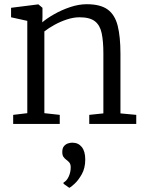

<svg xmlns="http://www.w3.org/2000/svg" viewBox="-20 -588 688 911"><path d="M109.5 -51V-489L32.5 -506V-551L159.5 -567H162.5L181.5 -551V-507L180.5 -482Q202.5 -501 237.8 -521Q273 -541 313.5 -554.5Q354 -568 391.5 -568Q456.5 -568 491 -542.8Q525.5 -517.5 538.5 -465.5Q551.5 -413.5 551.5 -333V-50L626.5 -43V0H403.5V-43L470.5 -50V-334Q470.5 -392 462.5 -430.2Q454.5 -468.5 430.2 -487.2Q406 -506 357.5 -506Q329 -506 298.2 -496Q267.5 -486 239.2 -470.5Q211 -455 190.5 -439V-51L263.5 -43V0H42.5V-43ZM384.5 169Q384.5 209.5 368 238.8Q351.5 268 333.2 284.5Q315 301 309.5 303H308.5L281.5 284V278Q296.5 270.5 306 249.8Q315.5 229 315.5 206Q315.5 191 308.8 183Q302 175 294.5 170Q287 164.5 281.2 156.5Q275.5 148.5 275.5 133Q275.5 114.5 284 105Q292.5 95.5 303.5 92.2Q314.5 89 321.5 89H323.5Q351.5 89 368 109.5Q384.5 130 384.5 169Z"/></svg>

Font: Merriweather 7pt Light
Style: Regular
Weight: 300
Designer: Eben Sorkin
Foundry: Eben Sorkin
Version: Version 2.200;gftools[0.9.31]